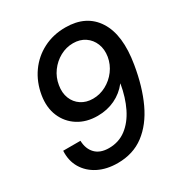

<svg xmlns="http://www.w3.org/2000/svg" viewBox="-175 -865 945 1003"><g transform="rotate(-30 297.5 -363.5)"><path d="M247.1 11.7Q180.7 11.7 130.9 -13.4Q81.1 -38.6 54.4 -83.5Q27.8 -128.4 31.2 -187H135.3Q136.7 -137.7 165 -108.4Q193.4 -79.1 246.1 -79.1Q305.7 -79.1 350.1 -112.8Q394.5 -146.5 423.6 -205.6Q452.6 -264.6 465.8 -341.8H464.8Q432.1 -299.8 384.5 -277.1Q336.9 -254.4 279.3 -254.4Q211.9 -254.4 162.6 -285.6Q113.3 -316.9 90.3 -371.1Q67.4 -425.3 78.6 -494.6Q90.8 -567.4 129.9 -622.6Q168.9 -677.7 228.8 -708.5Q288.6 -739.3 362.3 -739.3Q488.3 -739.3 546.6 -647.9Q605 -556.6 577.1 -390.6Q557.1 -269 514.9 -178.7Q472.7 -88.4 406.2 -38.3Q339.8 11.7 247.1 11.7ZM303.2 -344.2Q344.7 -344.2 382.1 -364.3Q419.4 -384.3 445.1 -418.7Q470.7 -453.1 478 -495.6Q484.9 -538.6 470.9 -573Q457 -607.4 427 -627.7Q397 -647.9 356 -647.9Q314.5 -647.9 277.6 -627.7Q240.7 -607.4 215.3 -572.8Q189.9 -538.1 183.1 -494.6Q175.8 -451.7 189.2 -417.7Q202.6 -383.8 232.4 -364Q262.2 -344.2 303.2 -344.2Z"/></g></svg>

Font: Inter Display Medium
Style: Italic
Weight: 500
Italic angle: -9.39999°
Designer: Rasmus Andersson
Foundry: rsms
Version: Version 4.000;git-a52131595